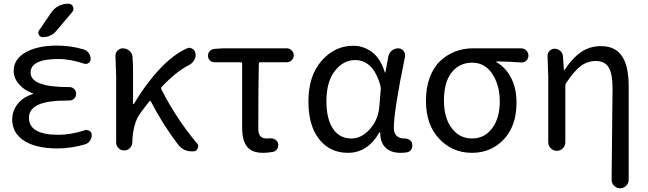

<svg xmlns="http://www.w3.org/2000/svg" viewBox="-20 -800 3447 1021"><path d="M252 -732.4Q266.6 -754.9 290.5 -767.6Q314.5 -780.3 341.8 -780.3H343.8Q361.3 -780.3 368.2 -764.6Q375 -749 364.3 -736.3L280.3 -636.7Q252 -602.5 207 -602.5Q193.4 -602.5 186.5 -615.2Q179.7 -627.9 188.5 -639.6ZM133.8 -173.8Q133.8 -84 289.1 -83Q355.5 -83 431.6 -107.4Q445.3 -111.3 456.5 -103.5Q467.8 -95.7 467.8 -82Q467.8 -64.5 458 -50.8Q448.2 -37.1 431.6 -32.2Q356.4 -10.7 285.2 -10.7Q170.9 -10.7 107.9 -51.8Q44.9 -92.8 44.9 -165Q44.9 -214.8 80.1 -254.9Q108.4 -286.1 154.3 -299.8Q155.3 -299.8 155.8 -301.8Q156.2 -303.7 154.3 -303.7Q113.3 -318.4 86.9 -345.7Q52.7 -380.9 52.7 -423.8Q52.7 -484.4 115.2 -521Q177.7 -557.6 285.2 -557.6Q355.5 -557.6 425.8 -537.1Q441.4 -532.2 451.7 -518.1Q461.9 -503.9 461.9 -486.3Q461.9 -472.7 450.7 -464.8Q439.5 -457 425.8 -461.9Q351.6 -486.3 292 -486.3Q142.6 -486.3 142.6 -414.1Q142.6 -336.9 343.8 -336.9H349.6Q364.3 -336.9 374.5 -326.7Q384.8 -316.4 384.8 -301.3Q384.8 -286.1 374.5 -275.9Q364.3 -265.6 349.6 -265.6H343.8Q230.5 -265.6 182.1 -242.2Q133.8 -218.8 133.8 -173.8Z M1027.3 -38.1Q1034.2 -30.3 1034.2 -21.5Q1034.2 -16.6 1031.2 -11.7Q1026.4 2.9 1010.7 4.9Q1004.9 4.9 1000 4.9Q955.1 4.9 927.7 -30.3Q846.7 -135.7 782.2 -260.7Q779.3 -266.6 774.4 -261.7Q749 -229.5 727.5 -200.2Q686.5 -145.5 683.6 -43Q682.6 -24.4 670.4 -12.2Q658.2 0 640.6 0Q623 0 610.4 -12.2Q597.7 -24.4 597.7 -43V-393.6L593.8 -502.9Q593.8 -517.6 603.5 -529.3Q615.2 -543 632.8 -543Q652.3 -543 667.5 -530.3Q682.6 -517.6 684.6 -499Q687.5 -461.9 687.5 -416V-248Q687.5 -246.1 689.5 -246.1Q691.4 -246.1 692.4 -248Q752.9 -350.6 826.7 -430.2Q900.4 -509.8 974.6 -543Q981.4 -545.9 987.3 -545.9Q996.1 -545.9 1003.9 -540Q1018.6 -530.3 1019.5 -513.7Q1020.5 -510.7 1020.5 -507.8Q1020.5 -492.2 1011.7 -478.5Q1001 -461.9 983.4 -453.1Q916 -418.9 839.8 -337.9Q835 -332 837.9 -325.2Q918.9 -167 1027.3 -38.1Z M1378.9 12.7Q1319.3 12.7 1293.5 -20.5Q1267.6 -53.7 1267.6 -122.1V-461.9Q1267.6 -468.8 1260.7 -468.8H1120.1Q1105.5 -468.8 1095.7 -479Q1085.9 -489.3 1085.9 -503.9Q1085.9 -517.6 1095.7 -528.3Q1105.5 -539.1 1120.1 -540L1164.1 -543H1504.9Q1519.5 -543 1530.8 -532.2Q1542 -521.5 1542 -505.9Q1542 -490.2 1530.8 -479.5Q1519.5 -468.8 1504.9 -468.8H1364.3Q1356.4 -468.8 1356.4 -461.9Q1353.5 -340.8 1353.5 -116.2Q1353.5 -87.9 1364.7 -75.7Q1376 -63.5 1398.4 -63.5Q1407.2 -63.5 1417 -64.5Q1431.6 -65.4 1443.8 -57.6Q1456.1 -49.8 1459 -36.1Q1461.9 -20.5 1453.6 -7.8Q1445.3 4.9 1430.7 7.8Q1404.3 12.7 1378.9 12.7Z M1830.1 12.7Q1735.4 12.7 1677.7 -59.1Q1620.1 -130.9 1620.1 -261.7Q1620.1 -396.5 1689.9 -476.6Q1759.8 -556.6 1858.4 -556.6Q1914.1 -556.6 1959 -522.5Q2003.9 -488.3 2026.4 -415Q2026.4 -414.1 2027.8 -414.1Q2029.3 -414.1 2029.3 -415L2044.9 -499Q2047.9 -517.6 2063 -530.3Q2078.1 -543 2097.7 -543Q2115.2 -543 2126 -529.3Q2133.8 -519.5 2133.8 -506.8Q2133.8 -502.9 2133.8 -499Q2074.2 -210 2074.2 -119.1Q2074.2 -91.8 2089.4 -77.6Q2104.5 -63.5 2127.9 -63.5Q2129.9 -63.5 2130.9 -63.5Q2145.5 -63.5 2157.7 -56.2Q2169.9 -48.8 2171.9 -35.2Q2172.9 -31.2 2172.9 -26.4Q2172.9 -16.6 2168 -6.8Q2160.2 6.8 2145.5 9.8Q2128.9 12.7 2109.4 12.7Q2059.6 12.7 2030.8 -14.2Q2002 -41 2002 -94.7Q2002 -96.7 2000 -96.7Q1998 -96.7 1997.1 -95.7Q1935.5 12.7 1830.1 12.7ZM1848.6 -63.5Q1902.3 -63.5 1946.8 -113.3Q1991.2 -163.1 1997.1 -232.4L2004.9 -328.1Q2004.9 -335 2003.9 -341.8Q1965.8 -480.5 1868.2 -480.5Q1805.7 -480.5 1760.7 -422.9Q1715.8 -365.2 1715.8 -262.7Q1715.8 -168 1750.5 -115.7Q1785.2 -63.5 1848.6 -63.5Z M2489.3 12.7Q2386.7 12.7 2315.9 -61.5Q2245.1 -135.7 2245.1 -264.6Q2245.1 -334 2265.6 -388.7Q2286.1 -443.4 2321.3 -476.1Q2356.4 -508.8 2400.4 -525.9Q2444.3 -543 2493.2 -543H2751Q2767.6 -543 2778.8 -531.7Q2790 -520.5 2790 -503.9Q2790 -488.3 2778.8 -477.5Q2767.6 -466.8 2752 -467.8Q2683.6 -472.7 2621.1 -473.6Q2619.1 -473.6 2619.1 -471.7Q2619.1 -469.7 2621.1 -468.8Q2670.9 -439.5 2698.7 -384.3Q2726.6 -329.1 2726.6 -253.9Q2726.6 -130.9 2659.2 -59.1Q2591.8 12.7 2489.3 12.7ZM2490.2 -63.5Q2555.7 -63.5 2596.7 -117.2Q2637.7 -170.9 2637.7 -260.7Q2637.7 -346.7 2598.1 -406.7Q2558.6 -466.8 2491.2 -466.8Q2423.8 -466.8 2382.3 -415.5Q2340.8 -364.3 2340.8 -264.6Q2340.8 -172.9 2382.3 -118.2Q2423.8 -63.5 2490.2 -63.5Z M3323.2 155.3Q3323.2 173.8 3310.1 187.5Q3296.9 201.2 3277.8 201.2Q3258.8 201.2 3245.1 187.5Q3232.4 173.8 3232.4 156.2L3237.3 -330.1Q3237.3 -407.2 3216.8 -441.4Q3196.3 -475.6 3148.4 -475.6Q3104.5 -475.6 3069.3 -449.7Q3034.2 -423.8 2991.2 -359.4Q2986.3 -353.5 2986.3 -345.7V-43.9Q2986.3 -24.4 2973.1 -11.2Q2960 2 2941.4 2Q2922.9 2 2909.2 -11.2Q2895.5 -24.4 2895.5 -43.9V-392.6L2891.6 -503.9Q2891.6 -517.6 2901.4 -528.3Q2913.1 -541 2929.7 -541Q2946.3 -541 2959.5 -529.3Q2972.7 -517.6 2973.6 -500L2978.5 -428.7Q2978.5 -426.8 2980 -426.8Q2981.4 -426.8 2982.4 -428.7Q3025.4 -493.2 3071.3 -523.9Q3117.2 -554.7 3175.8 -554.7Q3252 -554.7 3287.6 -501.5Q3323.2 -448.2 3323.2 -341.8Z"/></svg>

Font: Gen Jyuu Gothic Regular
Style: Regular
Weight: 400
Designer: [Source Han Sans]
Ryoko NISHIZUKA  (kana & ideographs); Paul D. Hunt (Latin, Greek & Cyrillic); Wenlong ZHANG  (bopomofo
Version: Version 1.002.20150607